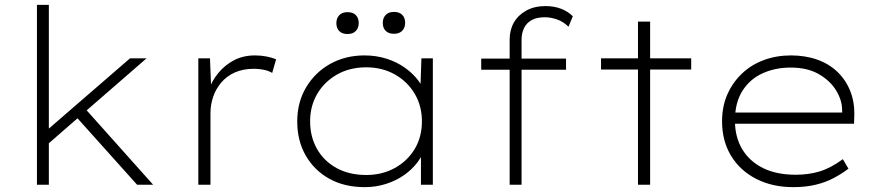

<svg xmlns="http://www.w3.org/2000/svg" viewBox="-20 -760 3605 790"><path d="M171 -162 173 -224 515 -520H583ZM132 0V-740H181V0ZM544 0 283 -291 317 -328 610 0Z M796 0V-520H844L849 -394L838 -388Q852 -428 879 -460.5Q906 -493 943.5 -512.5Q981 -532 1029 -532Q1054 -532 1077 -527.5Q1100 -523 1116 -516L1100 -460Q1083 -470 1062.5 -473.5Q1042 -477 1026 -477Q980 -477 946.5 -462Q913 -447 890.5 -420.5Q868 -394 857 -361.5Q846 -329 846 -295V0Z M1481 10Q1397 10 1335 -24.5Q1273 -59 1238 -120Q1203 -181 1203 -260Q1203 -339 1239.5 -400.5Q1276 -462 1338.5 -497Q1401 -532 1480 -532Q1528 -532 1570.5 -518.5Q1613 -505 1646.5 -481Q1680 -457 1702 -427.5Q1724 -398 1730 -365L1709 -376L1714 -520H1761V0H1712V-138L1730 -159Q1722 -125 1699.5 -94.5Q1677 -64 1644 -40.5Q1611 -17 1569 -3.5Q1527 10 1481 10ZM1487 -40Q1552 -40 1604 -68.5Q1656 -97 1686 -146.5Q1716 -196 1716 -261Q1716 -324 1686.5 -374Q1657 -424 1605 -453.5Q1553 -483 1487 -483Q1419 -483 1367 -453.5Q1315 -424 1285.5 -374Q1256 -324 1256 -261Q1256 -197 1284.5 -147Q1313 -97 1365 -68.5Q1417 -40 1487 -40ZM1601 -621Q1579 -621 1567 -633Q1555 -645 1555 -666Q1555 -686 1567 -698.5Q1579 -711 1601 -711Q1623 -711 1635 -699Q1647 -687 1647 -666Q1647 -646 1635 -633.5Q1623 -621 1601 -621ZM1410 -620Q1388 -620 1376 -632Q1364 -644 1364 -665Q1364 -685 1376 -697.5Q1388 -710 1410 -710Q1432 -710 1444 -698Q1456 -686 1456 -665Q1456 -645 1444 -632.5Q1432 -620 1410 -620Z M2077 0V-597Q2077 -637 2094.5 -667.5Q2112 -698 2145.5 -716.5Q2179 -735 2224 -735Q2260 -735 2288.5 -724Q2317 -713 2337 -693L2319 -650Q2298 -671 2272 -680Q2246 -689 2222 -689Q2188 -689 2167 -677Q2146 -665 2136 -644Q2126 -623 2126 -596V0H2108Q2099 0 2091.5 0Q2084 0 2077 0ZM1960 -473V-519H2309V-473Z M2605 0V-671H2655V0ZM2453 -474V-520H2824V-474Z M3244 10Q3158 10 3091.5 -24Q3025 -58 2988 -119Q2951 -180 2951 -261Q2951 -322 2972.5 -371Q2994 -420 3032 -456.5Q3070 -493 3122 -512.5Q3174 -532 3234 -532Q3294 -532 3343 -514.5Q3392 -497 3426.5 -463.5Q3461 -430 3479 -384Q3497 -338 3495 -282L3494 -251H2991V-297H3467L3446 -283L3445 -307Q3445 -347 3420.5 -387.5Q3396 -428 3349 -455Q3302 -482 3233 -482Q3170 -482 3118 -458.5Q3066 -435 3035 -386.5Q3004 -338 3004 -264Q3004 -196 3034 -146Q3064 -96 3119.5 -68.5Q3175 -41 3254 -41Q3307 -41 3352 -54.5Q3397 -68 3448 -105L3471 -66Q3445 -46 3411.5 -28Q3378 -10 3336.5 0Q3295 10 3244 10Z"/></svg>

Font: Lexend Exa ExtraLight
Style: Regular
Weight: 250
Designer: Bonnie Shaver-Troup, Thomas Jockin
Foundry: Lexend
Version: Version 1.007